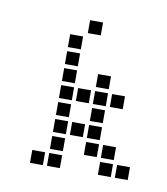

<svg xmlns="http://www.w3.org/2000/svg" viewBox="-48 -359 347 398"><g transform="rotate(10 125.0 -160.5)"><path d="M75.7 -210V-182.9H102.9V-210ZM75.7 -174.3V-147.1H102.9V-174.3ZM75.7 -138.6V-111.4H102.9V-138.6ZM75.7 -102.9V-75.7H102.9V-102.9ZM75.7 -67.1V-40H102.9V-67.1ZM75.7 -31.4V-4.3H102.9V-31.4ZM40 -31.4V-4.3H67.1V-31.4ZM75.7 -245.7V-218.6H102.9V-245.7ZM75.7 -281.4V-254.3H102.9V-281.4ZM111.4 -317.1V-290H138.6V-317.1ZM111.4 -174.3V-147.1H138.6V-174.3ZM147.1 -210V-182.9H174.3V-210ZM147.1 -102.9V-75.7H174.3V-102.9ZM111.4 -102.9V-75.7H138.6V-102.9ZM182.9 -67.1V-40H210V-67.1ZM182.9 -31.4V-4.3H210V-31.4ZM218.6 -31.4V-4.3H245.7V-31.4ZM147.1 -67.1V-40H174.3V-67.1ZM182.9 -174.3V-147.1H210V-174.3ZM147.1 -174.3V-147.1H174.3V-174.3ZM147.1 -138.6V-111.4H174.3V-138.6Z"/></g></svg>

Font: Gossip Low Square
Style: Regular
Weight: 400
Width: 3
Designer: Deborah Khodanovich
Version: Version 1.001;Glyphs 3.3.1 (3343)